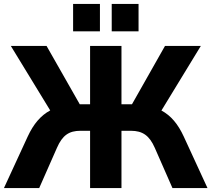

<svg xmlns="http://www.w3.org/2000/svg" viewBox="-22 -951 1069 971"><path d="M176.3 0 266.1 -203.6C293.5 -266.1 326.2 -289.6 385.3 -289.6H433.6V0H592.3V-289.6H639.6C699.2 -289.6 733.4 -265.6 760.7 -203.6L850.1 0H1027.3L907.2 -260.7C878.4 -323.2 842.8 -366.2 794.4 -392.1L993.7 -718.8H812.5L645.5 -423.8H592.3V-718.8H433.6V-423.8H381.3L213.4 -718.8H32.7L231.9 -392.6C184.1 -366.7 147.9 -324.7 118.2 -260.7L-2 0ZM483.4 -792.5V-931.2H347.7V-792.5ZM678.7 -792.5V-931.2H543V-792.5Z"/></svg>

Font: Winston ExtraBold
Style: Regular
Weight: 800
Designer: Vernon Adams, Kim Jin-seong, David Berlow, Cristiano Sobral
Foundry: The Winston Project Authors
Version: Version 3.004